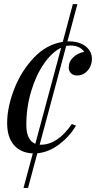

<svg xmlns="http://www.w3.org/2000/svg" viewBox="-20 -728 473 929"><path d="M424.8 -442.9Q424.8 -423.3 416 -404.8Q407.2 -386.2 390.9 -374.5Q374.5 -362.8 353.5 -362.8Q333.5 -362.8 323 -374Q312.5 -385.3 312.5 -401.9Q312.5 -430.2 334.7 -450.9Q356.9 -471.7 387.7 -477.1Q366.2 -507.8 319.8 -507.8Q313 -507.8 300.3 -505.9L171.9 -27.8H177.7Q258.8 -27.8 327.6 -127.9L347.7 -120.1Q317.4 -68.4 267.1 -30Q216.8 8.3 160.6 13.7L115.7 181.2H93.8L138.7 14.2Q80.6 11.7 47.6 -25.9Q14.6 -63.5 14.6 -132.8Q14.6 -208.5 48.3 -295.9Q82 -383.3 143.3 -448.2Q204.6 -513.2 283.7 -525.4L332.5 -708H354.5L306.2 -527.3L316.4 -527.8Q346.2 -527.8 370.8 -517.6Q395.5 -507.3 410.2 -488Q424.8 -468.8 424.8 -442.9ZM107.4 -124Q107.4 -49.8 150.9 -32.2L275.9 -497.1Q231.9 -476.1 193.1 -420.4Q154.3 -364.7 130.9 -286.6Q107.4 -208.5 107.4 -124Z"/></svg>

Font: TypoPRO Playfair Display
Style: Italic
Weight: 400
Italic angle: -14°
Designer: Claus Eggers Sørensen
Foundry: Claus Eggers Sørensen
Version: Version 1.004;PS 001.004;hotconv 1.0.70;makeotf.lib2.5.58329